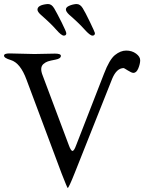

<svg xmlns="http://www.w3.org/2000/svg" viewBox="-20 -918 716 953"><path d="M323.2 -845.2Q307.1 -860.4 307.1 -871.1Q307.1 -881.8 322.3 -888.7Q337.9 -896 356.9 -897.9H360.8Q377.9 -897.9 390.6 -877.4Q403.3 -856.9 426.8 -808.1Q450.2 -759.3 451.2 -753.9Q451.2 -741.2 439 -741.2Q426.8 -741.2 398.9 -772.5Q371.1 -803.7 323.2 -845.2ZM219.2 -897.9Q236.3 -897.9 249 -876.5Q261.7 -855 285.6 -807.6Q309.1 -760.3 309.1 -752.9Q309.1 -741.2 296.9 -741.2Q284.7 -741.2 258.8 -771Q232.9 -800.8 183.1 -844.2Q166 -859.4 166 -870.1Q166 -893.1 214.8 -897.9ZM357.9 -196.8 496.1 -551.8Q522.9 -622.1 550.3 -644.5Q578.1 -667 606.4 -667Q634.8 -667 655.3 -651.9Q675.8 -636.7 675.8 -619.1Q675.8 -601.6 666.5 -578.6Q657.2 -556.2 642.1 -556.2Q632.8 -556.6 614.3 -568.4Q595.7 -580.1 594.2 -580.1Q559.1 -580.1 537.1 -527.8L351.1 -60.1Q321.3 15.1 315.9 15.1Q314 15.1 286.1 -56.2L111.8 -522Q81.1 -606 33.2 -620.1Q0 -629.9 0 -641.6Q0 -653.3 28.8 -652.8L150.9 -649.9L252.9 -651.9Q281.7 -651.9 282.2 -641.1Q282.2 -627 255.9 -622.1Q229.5 -617.2 217.8 -613.3Q206.1 -609.4 195.3 -600.1Q175.8 -582.5 191.9 -543L321.8 -196.8Q332 -168.9 339.8 -168.9Q347.7 -168.9 357.9 -196.8Z"/></svg>

Font: EBGaramond
Style: Regular
Weight: 400
Version: Version 000.012g